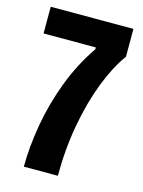

<svg xmlns="http://www.w3.org/2000/svg" viewBox="-103 -722 586 785"><g transform="rotate(15 189.5 -330.0)"><path d="M76 0Q76 -83 92.5 -178Q109 -273 144 -366Q179 -459 234 -539V-547H13V-660H363V-542Q323 -488 290.5 -404.5Q258 -321 239 -217.5Q220 -114 220 0Z"/></g></svg>

Font: Bricolage Grotesque 12pt Condensed Bricolage Grotesque 10pt Condensed Regular
Style: Bold
Weight: 700
Width: 3
Designer: Mathieu Triay
Foundry: Atelier Triay
Version: Version 1.001; ttfautohint (v1.8.4.7-5d5b);gftools[0.9.33.de